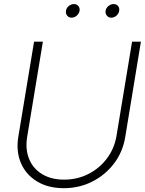

<svg xmlns="http://www.w3.org/2000/svg" viewBox="-20 -937 729 966"><path d="M300.8 9.8Q222.2 9.8 166.3 -24.2Q110.4 -58.1 85.2 -116.9Q60.1 -175.8 72.3 -249.5L151.4 -727.5H195.8L116.7 -248.5Q106.4 -186 126.5 -137.2Q146.5 -88.4 192.1 -60.8Q237.8 -33.2 302.2 -33.2Q369.1 -33.2 425 -61.8Q481 -90.3 518.1 -139.9Q555.2 -189.5 565.9 -252L644.5 -727.5H689L609.9 -246.6Q597.7 -172.4 553.7 -114.5Q509.8 -56.6 444.1 -23.4Q378.4 9.8 300.8 9.8ZM540 -848.1Q525.9 -848.1 517.6 -858.4Q509.3 -868.7 511.2 -882.8Q513.7 -897 525.6 -906.7Q537.6 -916.5 551.3 -916.5Q565.9 -916.5 574 -906.7Q582 -897 579.6 -882.8Q577.6 -868.7 565.9 -858.4Q554.2 -848.1 540 -848.1ZM340.3 -848.1Q326.2 -848.1 317.9 -858.4Q309.6 -868.7 312 -882.8Q314 -897 325.9 -906.7Q337.9 -916.5 352.1 -916.5Q366.2 -916.5 374.3 -906.7Q382.3 -897 380.4 -882.8Q377.9 -868.7 366.2 -858.4Q354.5 -848.1 340.3 -848.1Z"/></svg>

Font: Inter 28pt ExtraLight
Style: Italic
Weight: 250
Italic angle: -9.3988°
Designer: Rasmus Andersson
Foundry: rsms
Version: Version 4.001;git-66647c0bb